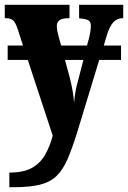

<svg xmlns="http://www.w3.org/2000/svg" viewBox="-23 -556 534 801"><path d="M16 164Q75 164 110 144.5Q145 125 165 90Q185 55 197 10L93 -306H9V-366H73L51 -434Q41 -464 30.5 -472Q20 -480 2 -480H-3V-536H267V-480H263Q236 -480 225 -471.5Q214 -463 214 -447Q214 -437 216.5 -424.5Q219 -412 223 -398L232 -366H340L347 -392Q350 -402 353 -419Q356 -436 356 -447Q356 -466 345.5 -471.5Q335 -477 311 -479L307 -480V-536H491V-480H488Q466 -480 450.5 -464Q435 -448 423 -410L410 -366H482V-306H391L299 -4Q278 64 258.5 108.5Q239 153 212.5 178.5Q186 204 143.5 214.5Q101 225 35 225H16ZM266 -240Q275 -206 280 -176.5Q285 -147 286 -127Q290 -173 299 -206L325 -306H248Z"/></svg>

Font: Noto Serif ExtraCondensed Black
Style: Regular
Weight: 900
Width: 2
Designer: Monotype Design Team
Foundry: Monotype Imaging Inc.
Version: Version 2.015; ttfautohint (v1.8.4.7-5d5b)